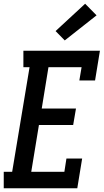

<svg xmlns="http://www.w3.org/2000/svg" viewBox="-34 -1006 554 1026"><path d="M-14 0V-88H31L124 -647H91V-735H500L474 -576H390L402 -647H225L189 -426H372L357 -338H174L133 -88H310L321 -159H405L379 0ZM312 -790 263 -840 421 -986 482 -924Z"/></svg>

Font: Iosevka Slab Semibold Oblique
Style: Regular
Weight: 600
Italic angle: -9°
Monospace: yes
Designer: Belleve Invis
Foundry: Belleve Invis
Version: Version 11.1.1; ttfautohint (v1.8.3)